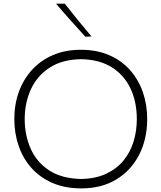

<svg xmlns="http://www.w3.org/2000/svg" viewBox="-20 -1017 880 1047"><path d="M421.9 -41Q315.4 -43.5 247.3 -88.4Q179.2 -133.3 147 -206.8Q114.7 -280.3 114.7 -367.7Q114.7 -455.1 147.9 -528.6Q181.2 -602.1 249.3 -647.2Q317.4 -692.4 421.9 -694.3Q522.9 -692.4 590.6 -649.4Q658.2 -606.4 692.1 -533.4Q726.1 -460.4 726.1 -367.7Q726.1 -303.7 708.5 -245.6Q690.9 -187.5 653.8 -142.1Q616.7 -96.7 559.3 -69.6Q502 -42.5 421.9 -41ZM423.8 10.3Q534.7 10.3 615.2 -39.1Q695.8 -88.4 739.3 -174.1Q782.7 -259.8 782.7 -367.7Q782.7 -446.3 758.8 -514.9Q734.9 -583.5 688.7 -635.3Q642.6 -687 575.2 -716.3Q507.8 -745.6 421.4 -745.6Q336.4 -745.6 269.3 -716.8Q202.1 -688 155 -636.5Q107.9 -585 83 -516.4Q58.1 -447.8 58.1 -367.7Q58.1 -291 81.3 -222.7Q104.5 -154.3 150.6 -102.1Q196.8 -49.8 265.1 -19.8Q333.5 10.3 423.8 10.3ZM445.3 -816.9 479 -817.9Q441.4 -862.8 404.5 -907.7Q367.7 -952.6 333 -997.1H285.6Q324.2 -951.2 364.3 -906.5Q404.3 -861.8 445.3 -816.9Z"/></svg>

Font: Pinar VF
Style: Regular
Weight: 300
Designer: Amin Abedi
Version: Version 2.000